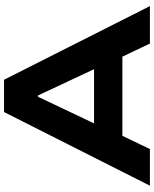

<svg xmlns="http://www.w3.org/2000/svg" viewBox="72 -816 745 928"><g transform="rotate(-90 444.0 -352.5)"><path d="M10 0 366 -705H522L878 0H697L604 -195L677 -133H208L281 -195L187 0ZM440 -541 294 -234 263 -270H622L590 -234L446 -541Z"/></g></svg>

Font: Nunito Sans 7pt SemiExpanded ExtraBold
Style: Regular
Weight: 800
Width: 6
Designer: Vernon Adams
Foundry: Vernon Adams
Version: Version 3.101;gftools[0.9.27]